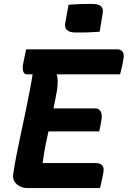

<svg xmlns="http://www.w3.org/2000/svg" viewBox="-20 -949 645 969"><path d="M326 -925Q340 -926 355.5 -927Q371 -928 387 -928.5Q403 -929 419 -929Q435 -929 449 -929Q477 -929 490 -917Q503 -905 498 -880L483 -789Q468 -788 453 -787Q438 -786 422 -785.5Q406 -785 390.5 -785Q375 -785 361 -785Q331 -785 317.5 -798Q304 -811 310 -837ZM112 -700H571Q586 -700 593.5 -693.5Q601 -687 603.5 -676Q606 -665 603 -653Q600 -630 595.5 -612Q591 -594 586 -574H115Q106 -574 101 -581Q96 -588 95 -599.5Q94 -611 96 -623Q100 -645 104 -662.5Q108 -680 112 -700ZM200 -402H460Q474 -402 482 -394Q490 -386 492.5 -375Q495 -364 493 -351Q492 -342 490 -331Q488 -320 485.5 -308Q483 -296 481 -286H179ZM116 0Q103 0 90 -4.5Q77 -9 66.5 -17.5Q56 -26 50.5 -38Q45 -50 46 -66Q53 -115 63.5 -167.5Q74 -220 85.5 -275Q97 -330 109 -386Q121 -442 131.5 -498Q142 -554 150 -609H277L263 -584Q270 -566 271 -544Q272 -522 268 -495Q260 -449 250 -402.5Q240 -356 229.5 -309.5Q219 -263 210 -217Q201 -171 195 -126H463Q484 -126 495 -115.5Q506 -105 502 -80Q499 -63 494.5 -41.5Q490 -20 485 0Z"/></svg>

Font: Rec Mono Semicasual
Style: Bold Italic
Weight: 700
Italic angle: -10°
Version: Version 1.085; ttfautohint (v1.8.4.7-5d5b)